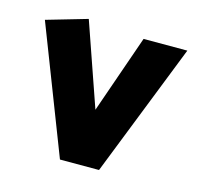

<svg xmlns="http://www.w3.org/2000/svg" viewBox="-80 -588 697 674"><g transform="rotate(15 268.0 -251.5)"><path d="M335 0 526 -485H367L268 -201L163 -503L15 -460L193 0Z"/></g></svg>

Font: Catamaran Thin ExtraBold
Style: Regular
Weight: 800
Version: Version 2.000